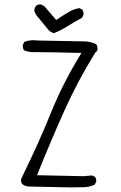

<svg xmlns="http://www.w3.org/2000/svg" viewBox="-20 -835 540 854"><path d="M351.6 -771.5Q351.6 -783.7 345.7 -792.5L333 -798.8Q308.6 -794.9 287.6 -782.7Q262.7 -768.1 230 -746.1L177.2 -807.6L162.6 -814.9Q161.1 -815.4 160.2 -815.4Q147.9 -815.4 140.1 -809.1Q134.3 -801.3 132.3 -791Q133.8 -782.2 136.5 -776.6Q139.2 -771 141.6 -767.6L193.8 -704.1L196.3 -701.2Q206.5 -690.9 219.7 -687.5Q251.5 -700.2 282.2 -719.5Q313 -738.8 344.7 -755.9L351.1 -769Q351.6 -770.5 351.6 -771.5ZM129.4 -603H150.9Q195.3 -603 342.3 -599.6L330.6 -580.1Q257.8 -460 205.3 -330.3Q152.8 -200.7 89.8 -72.3L73.7 -37.6Q73.2 -36.1 73.2 -35.2Q73.2 -23.4 79.6 -15.6Q91.3 -6.8 106.4 -5.4L293.9 -1.5Q325.2 -1.5 355 -2.4Q379.9 -3.4 401.4 -13.7L407.7 -26.9Q408.2 -28.3 408.2 -29.3Q408.2 -40.5 402.8 -48.3L389.2 -54.7L353 -51.3L144.5 -55.7Q206.5 -209.5 265.9 -341.8Q325.2 -474.1 401.9 -597.7L405.8 -604H408.7L413.6 -613.8Q414.1 -615.2 414.1 -618.9Q414.1 -622.6 412.6 -627.9Q411.1 -633.3 408.2 -638.2Q382.8 -650.9 352.5 -650.9L148.4 -654.8Q138.2 -656.2 128.9 -656.2Q106.4 -656.2 87.9 -648.4L81.5 -635.3Q81.1 -633.8 81.1 -632.3Q81.1 -620.1 86.9 -611.3Q106.4 -603 129.4 -603Z"/></svg>

Font: NaikaiFont
Style: ExtraLight
Weight: 200
Version: Version 1.89